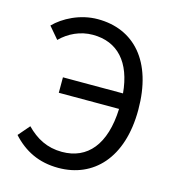

<svg xmlns="http://www.w3.org/2000/svg" viewBox="-112 -841 862 948"><g transform="rotate(15 319.0 -367.0)"><path d="M272 13C450 13 580 -118 580 -366C580 -615 456 -747 272 -747C181 -747 99 -703 53 -656L104 -596C146 -638 204 -666 268 -666C395 -666 472 -581 486 -425H179V-346H487C480 -162 399 -68 269 -68C193 -68 136 -99 86 -150L36 -92C97 -25 172 13 272 13Z"/></g></svg>

Font: DAIFUKU Sans JP
Style: Regular
Weight: 400
Designer: Original font ‘Source Han Sans JP’ : Ryoko NISHIZUKA  (kana, bopomofo & ideographs); Paul D. Hunt (Latin, Greek & Cyrill
Foundry: Daifuku
Version: Version 1.001